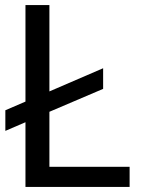

<svg xmlns="http://www.w3.org/2000/svg" viewBox="-20 -709 557 754"><path d="M1 -195V-276L80 -310V-689H174V-350L385 -441V-360L174 -270V-54H489V25H80V-229Z"/></svg>

Font: LINE Seed Sans KR Regular
Style: Regular
Weight: 400
Designer: LINE VX Design & Sandoll Inc & Dalton Maag Ltd
Foundry: Sandoll Inc.
Version: Version 1.000